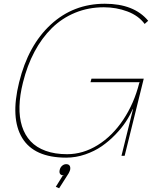

<svg xmlns="http://www.w3.org/2000/svg" viewBox="-20 -840 851 1035"><path d="M357.9 76.2Q354 87.4 350.1 94.2L298.8 174.8L280.8 167L316.9 108.9L324.2 106Q295.4 104.5 301.8 76.2Q304.7 62.5 314.7 53.7Q324.7 44.9 336.9 44.9Q350.1 44.9 355.5 53.5Q360.8 62 357.9 76.2ZM754.9 -416 651.9 0H634.8L696.8 -251H694.8Q680.7 -217.8 658.2 -183.6Q635.7 -149.4 601.8 -114.3Q567.9 -79.1 528.8 -52Q489.7 -24.9 439.5 -7.6Q389.2 9.8 336.9 9.8Q164.1 9.8 99.6 -96.4Q35.2 -202.6 83 -396Q131.8 -595.2 253.7 -707.5Q375.5 -819.8 544.9 -819.8Q702.6 -819.8 778.8 -728L759.8 -710.9Q726.6 -755.9 666.7 -778.3Q606.9 -800.8 540 -800.8Q457 -800.8 385.5 -771.5Q314 -742.2 259.5 -688.5Q205.1 -634.8 165.8 -560.8Q126.5 -486.8 104 -396Q86.4 -326.2 85 -266.6Q83.5 -207 98.6 -159.4Q113.8 -111.8 145 -78.4Q176.3 -44.9 226.1 -26.9Q275.9 -8.8 341.8 -8.8Q427.7 -8.8 506.8 -57.9Q585.9 -106.9 644.5 -194.8Q703.1 -282.7 731 -394L733.9 -397H467.8L473.1 -416Z"/></svg>

Font: Sinkin Sans 100 Thin Italic
Style: Regular
Weight: 100
Italic angle: -112°
Designer: Keith Bates
Foundry: K-Type
Version: Sinkin Sans (version 1.0)  by Keith Bates   •   © 2014   www